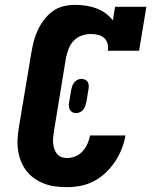

<svg xmlns="http://www.w3.org/2000/svg" viewBox="-20 -763 640 791"><path d="M256 8Q232 8 208 5Q184 2 162 -6.5Q140 -15 121.5 -28Q103 -41 89 -59Q75 -77 66.5 -98.5Q58 -120 54.5 -143.5Q51 -167 52.5 -191.5Q54 -216 58 -240L109 -545Q113 -569 119 -592.5Q125 -616 135.5 -638.5Q146 -661 161.5 -681.5Q177 -702 197.5 -717Q218 -732 242 -737.5Q266 -743 290 -743Q312 -743 334.5 -739.5Q357 -736 377 -728.5Q397 -721 414.5 -708.5Q432 -696 445 -679L454 -735H583L553 -554H424Q427 -569 423 -583.5Q419 -598 408.5 -607Q398 -616 383.5 -619.5Q369 -623 354 -623Q336 -623 317 -616.5Q298 -610 284 -595.5Q270 -581 263 -562.5Q256 -544 252 -526L202 -221Q200 -208 199 -196Q198 -184 199 -172Q200 -160 204 -149Q208 -138 215 -129Q222 -120 233 -116Q244 -112 256 -112Q273 -112 290.5 -119Q308 -126 320.5 -140Q333 -154 340.5 -171Q348 -188 351 -205H497Q492 -177 481.5 -150Q471 -123 454.5 -98Q438 -73 416 -52Q394 -31 367.5 -17Q341 -3 312.5 2.5Q284 8 256 8ZM294 -297Q286 -297 279.5 -300Q273 -303 269 -309Q265 -315 264 -322.5Q263 -330 264 -337L273 -392Q275 -400 277.5 -408Q280 -416 285.5 -423Q291 -430 299 -434Q307 -438 315 -438Q323 -438 330 -435Q337 -432 341 -426Q345 -420 345.5 -412.5Q346 -405 345 -398L336 -343Q334 -335 331.5 -327Q329 -319 323.5 -312Q318 -305 310 -301Q302 -297 294 -297Z"/></svg>

Font: Iosevka Curly Slab HvExObl
Style: Regular
Weight: 900
Width: 7
Italic angle: -9°
Monospace: yes
Designer: Belleve Invis
Foundry: Belleve Invis
Version: Version 11.1.0; ttfautohint (v1.8.3)